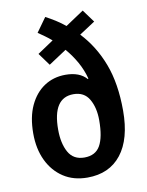

<svg xmlns="http://www.w3.org/2000/svg" viewBox="-87 -827 688 899"><g transform="rotate(-10 257.5 -377.5)"><path d="M191 -765Q214 -753 237 -738.5Q260 -724 282 -706L369 -764L413 -704L338 -655Q403 -586 438.5 -492.5Q474 -399 474 -270Q474 -135 417 -62.5Q360 10 256 10Q190 10 142 -21.5Q94 -53 67.5 -108.5Q41 -164 41 -237Q41 -315 66.5 -369.5Q92 -424 136 -453Q180 -482 237 -482Q304 -482 337 -444L340 -446Q329 -488 308 -525.5Q287 -563 258 -597L173 -541L130 -600L206 -651Q191 -664 175 -675.5Q159 -687 143 -698ZM258 -386Q159 -386 159 -235Q159 -169 182.5 -127Q206 -85 258 -85Q311 -85 333.5 -125Q356 -165 356 -245Q356 -305 332.5 -345.5Q309 -386 258 -386Z"/></g></svg>

Font: Noto Sans Devanagari Condensed SemiBold
Style: Regular
Weight: 600
Width: 3
Designer: Jelle Bosma - Monotype Design Team
Foundry: Monotype Imaging Inc.
Version: Version 2.004; ttfautohint (v1.8.4.7-5d5b)